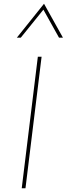

<svg xmlns="http://www.w3.org/2000/svg" viewBox="-20 -1005 356 1025"><path d="M182 -702H202L116 0H96ZM295 -804 208 -960H217L91 -804H70L215 -985L316 -804Z"/></svg>

Font: Josefin Sans Thin Thin
Style: Italic
Weight: 250
Italic angle: -7°
Version: Version 2.000